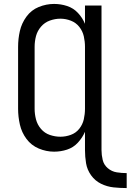

<svg xmlns="http://www.w3.org/2000/svg" viewBox="-20 -763 664 976"><path d="M624 193V117Q599 117 573.5 113Q548 109 528 92Q508 75 502 50Q496 25 496 0V-735H412V-642Q399 -673 376 -697.5Q353 -722 321 -732.5Q289 -743 255 -743Q215 -743 177 -727.5Q139 -712 114.5 -678.5Q90 -645 81 -605.5Q72 -566 72 -525V-210Q72 -170 81 -130Q90 -90 114.5 -57Q139 -24 177 -8Q215 8 255 8Q289 8 321 -2.5Q353 -13 376 -38Q399 -63 412 -93V0Q412 34 417.5 67Q423 100 443 128Q463 156 493.5 171Q524 186 557.5 189.5Q591 193 624 193ZM287 -68Q260 -68 233.5 -77Q207 -86 188.5 -107.5Q170 -129 163 -156Q156 -183 156 -210V-525Q156 -553 163 -579.5Q170 -606 188.5 -627.5Q207 -649 233.5 -658.5Q260 -668 287 -668Q314 -668 340 -658Q366 -648 383 -626.5Q400 -605 406 -578.5Q412 -552 412 -525V-210Q412 -183 406 -156.5Q400 -130 383 -108.5Q366 -87 340 -77.5Q314 -68 287 -68Z"/></svg>

Font: Iosevka SS01 Extended
Style: Regular
Weight: 400
Width: 7
Monospace: yes
Designer: Belleve Invis
Foundry: Belleve Invis
Version: Version 3.4.7; ttfautohint (v1.8.3)